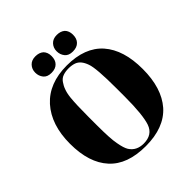

<svg xmlns="http://www.w3.org/2000/svg" viewBox="-238 -1054 1225 1225"><g transform="rotate(-45 374.0 -442.0)"><path d="M501 -309C501 -199 493 -122 478 -78C462 -33 428 -11 375 -11C375 -11 375 -11 375 -11C332 -11 300 -27 279 -60C279 -60 279 -60 279 -60C270 -75 262 -99 256 -134C249 -168 246 -226 246 -307C246 -307 246 -379 246 -379C246 -379 246 -379 246 -379C246 -454 248 -511 252 -550C252 -550 252 -550 252 -550C255 -577 260 -597 266 -612C271 -627 279 -641 288 -654C297 -667 309 -677 324 -682C338 -687 355 -690 375 -690C395 -690 412 -687 426 -682C426 -682 426 -682 426 -682C451 -673 470 -651 483 -614C483 -614 483 -614 483 -614C495 -582 501 -505 501 -383C501 -383 501 -309 501 -309C501 -309 501 -309 501 -309ZM373 10C484 10 568 -22 624 -85C679 -148 707 -237 707 -352C707 -467 680 -555 625 -618C570 -680 488 -711 380 -711C272 -711 189 -678 130 -613C71 -547 41 -457 41 -343C41 -228 69 -141 124 -81C179 -20 262 10 373 10ZM416 -768C428 -753 446 -746 471 -746C496 -746 515 -753 528 -767C541 -780 547 -799 547 -822C547 -845 540 -863 527 -876C513 -888 495 -894 472 -894C449 -894 431 -887 418 -873C405 -859 398 -842 398 -821C398 -800 404 -783 416 -768ZM223 -768C235 -753 253 -746 278 -746C303 -746 322 -753 335 -767C348 -780 354 -799 354 -822C354 -845 347 -863 334 -876C320 -888 302 -894 279 -894C256 -894 238 -887 225 -873C212 -859 205 -842 205 -821C205 -800 211 -783 223 -768Z"/></g></svg>

Font: Abril Fatface Utterance
Style: Regular
Weight: 500
Designer: Veronika Burian, Jos Scaglione
Foundry: TypeTogether
Version: ""